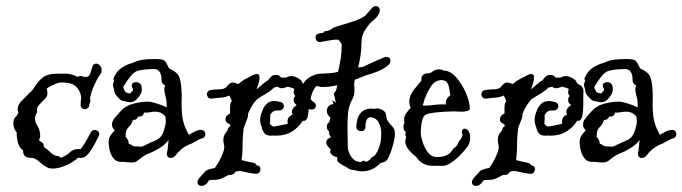

<svg xmlns="http://www.w3.org/2000/svg" viewBox="-20 -547 2243 631"><path d="M153 7Q140 7 128.5 -0.5Q117 -8 107 -17Q97 -26 88 -28Q75 -27 65 -32Q55 -37 56 -53Q43 -61 38.5 -79.5Q34 -98 35 -112Q24 -123 24 -142Q24 -155 30 -161Q36 -167 41 -177L40 -178Q38 -184 38 -188Q38 -203 52 -216.5Q66 -230 78 -243Q81 -246 83 -247Q89 -253 92 -259Q108 -284 123.5 -294.5Q139 -305 170 -305H195Q216 -305 235 -294Q238 -297 244 -297Q249 -297 253 -295.5Q257 -294 262 -294Q273 -294 277 -306.5Q281 -319 283 -326Q286 -338 296 -338Q302 -338 308 -332Q314 -326 314 -317Q314 -307 307 -299L301 -290L299 -286Q292 -273 285.5 -257Q279 -241 276 -225L277 -215Q277 -212 276 -210Q275 -208 274 -206L273 -202Q273 -195 268.5 -191.5Q264 -188 259 -188Q254 -188 249.5 -191.5Q245 -195 245 -202Q245 -208 245.5 -214Q246 -220 247 -226Q243 -256 221 -269Q206 -276 180 -276Q175 -276 164.5 -272Q154 -268 144.5 -263Q135 -258 134 -256Q134 -256 133.5 -255.5Q133 -255 134 -253L135 -249Q139 -234 129 -223.5Q119 -213 109 -203Q99 -193 102 -178Q95 -167 95 -158Q95 -145 103.5 -132.5Q112 -120 112 -100Q112 -96 111 -93.5Q110 -91 109 -89L108 -87Q113 -81 118.5 -78.5Q124 -76 124 -65V-64Q135 -57 145.5 -46.5Q156 -36 169 -34Q176 -34 180 -28Q199 -36 211 -47.5Q223 -59 245 -57L248 -61Q257 -73 264 -85.5Q271 -98 278 -111Q283 -120 291 -120Q299 -120 304 -113.5Q309 -107 304 -99Q300 -91 291 -73.5Q282 -56 270.5 -42Q259 -28 246 -28Q240 -28 237 -29Q224 -16 199 -4.5Q174 7 153 7Z M377 -15Q362 -15 353 -26.5Q344 -38 340.5 -53Q337 -68 337 -80Q337 -93 343 -101.5Q349 -110 357 -119L356 -120Q348 -128 348 -137Q348 -149 357.5 -160Q367 -171 374 -179Q391 -199 417 -206Q443 -213 468 -213Q474 -213 493 -207.5Q512 -202 528 -194Q528 -203 527.5 -211.5Q527 -220 524 -230Q523 -235 521.5 -241Q520 -247 520 -253Q520 -260 523 -266Q511 -271 511 -284Q511 -320 486 -320Q455 -320 431 -314Q418 -308 409 -296.5Q400 -285 387 -265Q385 -261 385 -259Q387 -255 388.5 -251.5Q390 -248 392 -245Q399 -240 408 -240Q408 -240 412.5 -245Q417 -250 417 -251V-255Q413 -260 413 -265Q413 -277 428 -277Q435 -277 440.5 -272Q446 -267 446 -255V-251Q446 -241 434 -226Q422 -211 408 -211Q403 -211 397.5 -212.5Q392 -214 387 -215Q383 -215 379 -217Q375 -219 370 -225Q364 -230 359.5 -237Q355 -244 355 -253Q354 -258 352.5 -261.5Q351 -265 351 -266Q351 -271 352.5 -274.5Q354 -278 355 -281Q351 -288 355 -294Q364 -314 381 -325Q398 -336 418 -341Q434 -349 451.5 -351Q469 -353 490 -353Q516 -353 521.5 -347Q527 -341 536 -322Q555 -313 563.5 -303.5Q572 -294 575 -268Q578 -242 577 -215Q576 -188 579.5 -162.5Q583 -137 596 -113Q597 -110 601 -104Q610 -109 619 -114Q628 -119 638 -120H641Q648 -120 651.5 -115.5Q655 -111 655 -106Q655 -102 652 -97.5Q649 -93 643 -92Q637 -91 624 -83Q611 -75 599 -71Q586 -65 576 -56.5Q566 -48 555 -34Q549 -28 542 -28Q526 -28 529 -47Q530 -49 531.5 -61Q533 -73 534 -87Q528 -78 517.5 -69.5Q507 -61 488 -51Q486 -50 480.5 -47.5Q475 -45 472 -44Q462 -40 453 -34.5Q444 -29 435 -21Q431 -17 425.5 -15Q420 -13 411 -13Q407 -13 401 -13.5Q395 -14 388 -15ZM442 -65Q447 -65 449 -66Q475 -79 489 -84.5Q503 -90 510.5 -100.5Q518 -111 524 -138Q524 -140 524.5 -142.5Q525 -145 525 -149Q525 -162 522 -166Q509 -180 491 -180Q481 -180 471.5 -178Q462 -176 453 -177Q451 -164 439 -164H434Q430 -153 420 -153H417Q413 -139 403 -129.5Q393 -120 393 -104V-97Q403 -87 403 -75Q409 -73 413.5 -69.5Q418 -66 422 -66H423Z M653 61Q649 64 643 64Q629 64 629 51Q629 46 634 39Q648 24 654 17Q660 10 681 6Q683 6 684 5.5Q685 5 686 5Q692 -3 700 -17Q708 -31 713.5 -46.5Q719 -62 716 -72Q715 -76 714.5 -79.5Q714 -83 714 -86Q714 -101 721.5 -110Q729 -119 730 -127L736 -132Q737 -133 737 -133.5Q737 -134 737 -134Q737 -138 729 -142Q721 -146 721 -153Q721 -164 727 -168.5Q733 -173 736 -174V-194Q736 -199 737 -205Q738 -211 742 -215Q740 -220 738 -224.5Q736 -229 733 -233Q720 -227 705 -226Q690 -225 676 -223H673Q667 -223 663.5 -227.5Q660 -232 660 -237Q660 -242 663 -246Q666 -250 672 -251Q682 -253 700.5 -253.5Q719 -254 725 -262L728 -266Q732 -271 737.5 -274Q743 -277 750 -275L763 -271Q778 -283 786 -287Q794 -291 813 -301Q821 -304 824 -304Q833 -304 833 -292Q833 -283 829.5 -272Q826 -261 823 -253Q829 -258 841.5 -269Q854 -280 861 -283Q866 -291 872 -296Q878 -301 888 -301Q897 -301 904 -292H920Q924 -294 928 -295.5Q932 -297 937 -297Q948 -297 960.5 -289.5Q973 -282 974 -274Q979 -270 984 -267.5Q989 -265 992 -260Q996 -253 995.5 -246Q995 -239 995 -231Q995 -219 995 -200.5Q995 -182 992 -167Q989 -152 981 -150H975Q962 -129 940 -115Q918 -101 884 -101Q881 -101 880 -102Q877 -101 871 -101Q855 -101 848.5 -109.5Q842 -118 840 -130Q835 -142 835 -152Q835 -167 841 -180Q846 -195 855.5 -205Q865 -215 882 -215Q891 -215 901 -212Q913 -209 913 -198Q913 -192 908 -187.5Q903 -183 894 -184H890Q876 -184 868 -169V-155Q868 -153 867.5 -148.5Q867 -144 867 -140Q873 -132 880 -131Q892 -133 906.5 -136Q921 -139 926 -141Q925 -144 925 -149Q925 -163 942 -171Q939 -176 939 -179Q939 -191 955 -202Q945 -208 945 -219Q945 -225 947 -227Q949 -229 950 -232Q945 -238 945 -244Q945 -247 946 -249.5Q947 -252 947 -253Q947 -255 943 -257Q939 -259 925 -262Q921 -261 916 -259Q911 -257 906 -257Q898 -257 893 -262Q889 -261 885.5 -260.5Q882 -260 879 -258Q871 -249 855.5 -240Q840 -231 825 -221Q815 -211 808 -199Q801 -187 795 -173Q797 -167 790 -150Q783 -133 781 -126Q778 -101 777.5 -86Q777 -71 777 -57Q777 -43 774 -21Q783 -19 791.5 -16.5Q800 -14 810 -13L811 -12Q819 -12 823 -4Q836 -3 836 10Q836 15 832 20Q828 25 820 24Q816 24 801.5 21.5Q787 19 770 15Q766 15 762 15.5Q758 16 754 17Q749 28 736 28H731Q721 33 711.5 38Q702 43 689 44Q679 44 674 44.5Q669 45 667 46Q667 46 665 48Q664 49 662.5 52.5Q661 56 653 61Z M1167 16Q1155 16 1143 11Q1140 12 1137 11Q1128 10 1120 3Q1109 -2 1100 -8Q1091 -14 1089 -18Q1088 -21 1088 -24Q1088 -27 1088 -28L1089 -30Q1078 -32 1070 -39Q1062 -46 1067 -56Q1061 -61 1056.5 -67.5Q1052 -74 1052 -80Q1052 -90 1068 -96Q1061 -104 1061 -116Q1054 -121 1054 -130Q1054 -142 1062 -145Q1063 -148 1064 -152.5Q1065 -157 1066 -161Q1054 -170 1054 -183Q1054 -191 1059.5 -197.5Q1065 -204 1076 -205Q1075 -208 1074 -211.5Q1073 -215 1071 -218Q1072 -218 1078.5 -213Q1085 -208 1083 -213L1077 -241Q1086 -246 1088 -267Q1064 -261 1038 -261Q1033 -261 1029.5 -262.5Q1026 -264 1022 -264Q1018 -264 1013 -255.5Q1008 -247 1004.5 -237Q1001 -227 1001 -223Q1001 -219 1005.5 -216Q1010 -213 1012 -211Q1018 -207 1018 -200Q1018 -187 1003 -187Q991 -187 980 -201Q973 -212 973 -223Q973 -227 973.5 -231Q974 -235 975 -239V-240Q972 -245 972 -250Q972 -275 993 -290Q1014 -305 1036 -305Q1056 -306 1066 -306.5Q1076 -307 1091 -311L1092 -315Q1097 -337 1100 -356.5Q1103 -376 1103 -401Q1102 -405 1098 -409.5Q1094 -414 1091 -417Q1076 -417 1061.5 -414Q1047 -411 1033 -409H1030Q1024 -409 1020.5 -413.5Q1017 -418 1017 -423Q1017 -436 1029 -437Q1037 -439 1042 -439Q1045 -445 1053 -445Q1062 -446 1070 -452Q1078 -458 1087 -460Q1102 -465 1131 -473.5Q1160 -482 1180 -495L1202 -520Q1208 -527 1215 -527Q1222 -527 1226 -521Q1230 -515 1227 -506Q1223 -496 1215.5 -488Q1208 -480 1198 -473Q1186 -459 1177 -443.5Q1168 -428 1168 -407Q1168 -386 1165 -365.5Q1162 -345 1157 -325Q1161 -326 1164.5 -326Q1168 -326 1172 -327Q1189 -335 1206.5 -343Q1224 -351 1242 -358Q1248 -360 1250 -360Q1263 -360 1263 -347Q1263 -339 1257 -334Q1244 -322 1223 -313Q1202 -304 1181 -299Q1172 -295 1163.5 -291.5Q1155 -288 1146 -285V-284Q1145 -280 1144.5 -276.5Q1144 -273 1144 -270Q1144 -265 1144.5 -260Q1145 -255 1145 -250Q1145 -243 1143.5 -235.5Q1142 -228 1136 -217Q1126 -197 1124 -176.5Q1122 -156 1122 -133Q1122 -116 1122.5 -99Q1123 -82 1123 -67Q1123 -51 1130.5 -38Q1138 -25 1149 -18L1165 -14Q1172 -19 1176 -19L1184 -15Q1196 -21 1198 -25.5Q1200 -30 1211 -35Q1233 -63 1233 -108Q1233 -124 1228 -137Q1225 -140 1225 -144Q1217 -157 1207 -160Q1205 -161 1203 -161Q1202 -161 1201.5 -161.5Q1201 -162 1200 -162Q1181 -162 1181 -130Q1181 -116 1166 -116Q1161 -116 1156 -119.5Q1151 -123 1151 -130Q1151 -141 1154.5 -155Q1158 -169 1169 -179.5Q1180 -190 1200 -190Q1208 -190 1211 -189Q1215 -191 1219 -191Q1224 -191 1234 -187Q1246 -181 1248 -173Q1250 -165 1251 -155Q1253 -151 1254 -150Q1262 -138 1270 -130.5Q1278 -123 1278 -104Q1278 -96 1273 -76Q1268 -56 1260.5 -37.5Q1253 -19 1246 -16Q1242 -14 1237.5 -13Q1233 -12 1230 -11Q1219 1 1204 8.5Q1189 16 1169 16Z M1403 -2Q1367 -2 1348 -31Q1335 -41 1323.5 -54.5Q1312 -68 1312 -82Q1312 -89 1315 -96Q1310 -107 1314 -111L1315 -112Q1312 -114 1309 -118Q1306 -122 1306 -129Q1306 -139 1310 -144L1309 -145Q1308 -148 1308 -154Q1308 -165 1315.5 -175.5Q1323 -186 1330 -193Q1325 -203 1325 -212Q1325 -232 1339.5 -251Q1354 -270 1365 -282Q1363 -306 1387 -306Q1394 -306 1402.5 -312.5Q1411 -319 1424 -319Q1429 -319 1432 -318Q1435 -317 1438 -315Q1460 -315 1479.5 -292.5Q1499 -270 1511.5 -241Q1524 -212 1524 -190Q1523 -184 1517 -182.5Q1511 -181 1503 -180H1495Q1488 -180 1481.5 -180.5Q1475 -181 1472 -181Q1462 -181 1444 -180Q1426 -179 1408 -177Q1390 -175 1381 -171Q1371 -167 1367 -150Q1363 -133 1363 -110Q1363 -99 1369 -80Q1375 -61 1386.5 -46Q1398 -31 1415 -31Q1437 -31 1448.5 -37Q1460 -43 1467 -54Q1469 -59 1476 -63.5Q1483 -68 1484 -74Q1486 -80 1492 -87Q1498 -94 1500 -101Q1501 -103 1499.5 -106.5Q1498 -110 1498 -114Q1498 -117 1500 -120.5Q1502 -124 1508 -124Q1514 -124 1519.5 -116.5Q1525 -109 1525 -95Q1525 -92 1525 -89Q1525 -86 1524 -83Q1521 -71 1518 -68Q1517 -65 1514 -62Q1511 -59 1508 -54Q1501 -46 1488.5 -33.5Q1476 -21 1461.5 -11.5Q1447 -2 1435 -2ZM1369 -201Q1372 -200 1375 -200Q1378 -200 1381 -200Q1387 -200 1392.5 -200.5Q1398 -201 1404 -202Q1412 -203 1419.5 -203.5Q1427 -204 1432 -204H1446Q1445 -206 1445 -210Q1445 -223 1460 -234Q1458 -245 1456 -258Q1454 -271 1446 -280L1437 -283Q1434 -283 1432 -284Q1410 -283 1398 -265.5Q1386 -248 1379 -230Q1376 -224 1374.5 -217.5Q1373 -211 1369 -201Z M1555 61Q1551 64 1545 64Q1531 64 1531 51Q1531 46 1536 39Q1550 24 1556 17Q1562 10 1583 6Q1585 6 1586 5.5Q1587 5 1588 5Q1594 -3 1602 -17Q1610 -31 1615.5 -46.5Q1621 -62 1618 -72Q1617 -76 1616.5 -79.5Q1616 -83 1616 -86Q1616 -101 1623.5 -110Q1631 -119 1632 -127L1638 -132Q1639 -133 1639 -133.5Q1639 -134 1639 -134Q1639 -138 1631 -142Q1623 -146 1623 -153Q1623 -164 1629 -168.5Q1635 -173 1638 -174V-194Q1638 -199 1639 -205Q1640 -211 1644 -215Q1642 -220 1640 -224.5Q1638 -229 1635 -233Q1622 -227 1607 -226Q1592 -225 1578 -223H1575Q1569 -223 1565.5 -227.5Q1562 -232 1562 -237Q1562 -242 1565 -246Q1568 -250 1574 -251Q1584 -253 1602.5 -253.5Q1621 -254 1627 -262L1630 -266Q1634 -271 1639.5 -274Q1645 -277 1652 -275L1665 -271Q1680 -283 1688 -287Q1696 -291 1715 -301Q1723 -304 1726 -304Q1735 -304 1735 -292Q1735 -283 1731.5 -272Q1728 -261 1725 -253Q1731 -258 1743.5 -269Q1756 -280 1763 -283Q1768 -291 1774 -296Q1780 -301 1790 -301Q1799 -301 1806 -292H1822Q1826 -294 1830 -295.5Q1834 -297 1839 -297Q1850 -297 1862.5 -289.5Q1875 -282 1876 -274Q1881 -270 1886 -267.5Q1891 -265 1894 -260Q1898 -253 1897.5 -246Q1897 -239 1897 -231Q1897 -219 1897 -200.5Q1897 -182 1894 -167Q1891 -152 1883 -150H1877Q1864 -129 1842 -115Q1820 -101 1786 -101Q1783 -101 1782 -102Q1779 -101 1773 -101Q1757 -101 1750.5 -109.5Q1744 -118 1742 -130Q1737 -142 1737 -152Q1737 -167 1743 -180Q1748 -195 1757.5 -205Q1767 -215 1784 -215Q1793 -215 1803 -212Q1815 -209 1815 -198Q1815 -192 1810 -187.5Q1805 -183 1796 -184H1792Q1778 -184 1770 -169V-155Q1770 -153 1769.5 -148.5Q1769 -144 1769 -140Q1775 -132 1782 -131Q1794 -133 1808.5 -136Q1823 -139 1828 -141Q1827 -144 1827 -149Q1827 -163 1844 -171Q1841 -176 1841 -179Q1841 -191 1857 -202Q1847 -208 1847 -219Q1847 -225 1849 -227Q1851 -229 1852 -232Q1847 -238 1847 -244Q1847 -247 1848 -249.5Q1849 -252 1849 -253Q1849 -255 1845 -257Q1841 -259 1827 -262Q1823 -261 1818 -259Q1813 -257 1808 -257Q1800 -257 1795 -262Q1791 -261 1787.5 -260.5Q1784 -260 1781 -258Q1773 -249 1757.5 -240Q1742 -231 1727 -221Q1717 -211 1710 -199Q1703 -187 1697 -173Q1699 -167 1692 -150Q1685 -133 1683 -126Q1680 -101 1679.5 -86Q1679 -71 1679 -57Q1679 -43 1676 -21Q1685 -19 1693.5 -16.5Q1702 -14 1712 -13L1713 -12Q1721 -12 1725 -4Q1738 -3 1738 10Q1738 15 1734 20Q1730 25 1722 24Q1718 24 1703.5 21.5Q1689 19 1672 15Q1668 15 1664 15.5Q1660 16 1656 17Q1651 28 1638 28H1633Q1623 33 1613.5 38Q1604 43 1591 44Q1581 44 1576 44.5Q1571 45 1569 46Q1569 46 1567 48Q1566 49 1564.5 52.5Q1563 56 1555 61Z M1925 -15Q1910 -15 1901 -26.5Q1892 -38 1888.5 -53Q1885 -68 1885 -80Q1885 -93 1891 -101.5Q1897 -110 1905 -119L1904 -120Q1896 -128 1896 -137Q1896 -149 1905.5 -160Q1915 -171 1922 -179Q1939 -199 1965 -206Q1991 -213 2016 -213Q2022 -213 2041 -207.5Q2060 -202 2076 -194Q2076 -203 2075.5 -211.5Q2075 -220 2072 -230Q2071 -235 2069.5 -241Q2068 -247 2068 -253Q2068 -260 2071 -266Q2059 -271 2059 -284Q2059 -320 2034 -320Q2003 -320 1979 -314Q1966 -308 1957 -296.5Q1948 -285 1935 -265Q1933 -261 1933 -259Q1935 -255 1936.5 -251.5Q1938 -248 1940 -245Q1947 -240 1956 -240Q1956 -240 1960.5 -245Q1965 -250 1965 -251V-255Q1961 -260 1961 -265Q1961 -277 1976 -277Q1983 -277 1988.5 -272Q1994 -267 1994 -255V-251Q1994 -241 1982 -226Q1970 -211 1956 -211Q1951 -211 1945.5 -212.5Q1940 -214 1935 -215Q1931 -215 1927 -217Q1923 -219 1918 -225Q1912 -230 1907.5 -237Q1903 -244 1903 -253Q1902 -258 1900.5 -261.5Q1899 -265 1899 -266Q1899 -271 1900.5 -274.5Q1902 -278 1903 -281Q1899 -288 1903 -294Q1912 -314 1929 -325Q1946 -336 1966 -341Q1982 -349 1999.5 -351Q2017 -353 2038 -353Q2064 -353 2069.5 -347Q2075 -341 2084 -322Q2103 -313 2111.5 -303.5Q2120 -294 2123 -268Q2126 -242 2125 -215Q2124 -188 2127.5 -162.5Q2131 -137 2144 -113Q2145 -110 2149 -104Q2158 -109 2167 -114Q2176 -119 2186 -120H2189Q2196 -120 2199.5 -115.5Q2203 -111 2203 -106Q2203 -102 2200 -97.5Q2197 -93 2191 -92Q2185 -91 2172 -83Q2159 -75 2147 -71Q2134 -65 2124 -56.5Q2114 -48 2103 -34Q2097 -28 2090 -28Q2074 -28 2077 -47Q2078 -49 2079.5 -61Q2081 -73 2082 -87Q2076 -78 2065.5 -69.5Q2055 -61 2036 -51Q2034 -50 2028.5 -47.5Q2023 -45 2020 -44Q2010 -40 2001 -34.5Q1992 -29 1983 -21Q1979 -17 1973.5 -15Q1968 -13 1959 -13Q1955 -13 1949 -13.5Q1943 -14 1936 -15ZM1990 -65Q1995 -65 1997 -66Q2023 -79 2037 -84.5Q2051 -90 2058.5 -100.5Q2066 -111 2072 -138Q2072 -140 2072.5 -142.5Q2073 -145 2073 -149Q2073 -162 2070 -166Q2057 -180 2039 -180Q2029 -180 2019.5 -178Q2010 -176 2001 -177Q1999 -164 1987 -164H1982Q1978 -153 1968 -153H1965Q1961 -139 1951 -129.5Q1941 -120 1941 -104V-97Q1951 -87 1951 -75Q1957 -73 1961.5 -69.5Q1966 -66 1970 -66H1971Z"/></svg>

Font: Are You Serious
Style: Regular
Weight: 400
Designer: Robert E. Leuschke
Foundry: Robert E. Leuschke
Version: Version 1.100